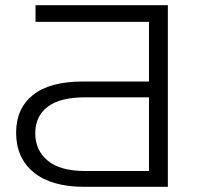

<svg xmlns="http://www.w3.org/2000/svg" viewBox="-20 -720 781 740"><path d="M304.1 0Q178.3 0 110.2 -55.5Q42.1 -111.1 42.1 -208.5Q42.1 -301.7 106.9 -353.8Q171.7 -405.8 299.4 -405.8H554.2V-635.7H116.9V-700H626.9V0ZM308.6 -60.9H554.2V-344.9H308.6Q211 -344.9 163.5 -308.3Q115.9 -271.6 115.9 -206.9Q115.9 -140.6 164 -100.8Q212 -60.9 308.6 -60.9Z"/></svg>

Font: Montserrat Alternates Thin
Style: Regular
Weight: 100
Designer: Julieta Ulanovsky
Foundry: Julieta Ulanovsky
Version: Version 9.000